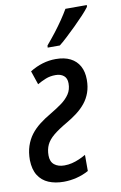

<svg xmlns="http://www.w3.org/2000/svg" viewBox="-88 -815 553 875"><g transform="rotate(-10 189.0 -377.5)"><path d="M135.3 9.8Q95.7 9.8 65.4 -2.9Q35.2 -15.6 17.8 -43Q0.5 -70.3 -0.5 -113.8Q-0.5 -149.9 9 -178.7Q18.6 -207.5 35.6 -230Q52.7 -252.4 76.7 -271Q100.6 -289.6 129.4 -306.2Q159.2 -323.7 182.6 -340.8Q206.1 -357.9 220 -378.7Q233.9 -399.4 233.9 -428.2Q233.9 -452.1 219.5 -463.9Q205.1 -475.6 181.6 -475.6Q156.2 -475.6 135.7 -467.3Q115.2 -459 96.7 -448.2L75.2 -511.7Q103.5 -529.3 133.5 -538.3Q163.6 -547.4 194.8 -547.4Q235.4 -547.4 262.7 -533.4Q290 -519.5 304.4 -493.4Q318.8 -467.3 318.8 -430.2Q318.8 -397 309.3 -370.6Q299.8 -344.2 283 -323.5Q266.1 -302.7 243.4 -285.4Q220.7 -268.1 194.3 -252.9Q153.8 -229.5 130.4 -210Q106.9 -190.4 96.9 -169.2Q86.9 -147.9 86.9 -120.1Q86.9 -91.3 104.5 -77.1Q122.1 -63 150.9 -63Q168.9 -63 186 -67.1Q203.1 -71.3 219.5 -78.4Q235.8 -85.4 251 -94.2V-19.5Q224.6 -4.9 194.8 2.4Q165 9.8 135.3 9.8ZM168.5 -605 169.4 -614.7Q191.4 -640.6 211.7 -666.7Q231.9 -692.9 249 -718Q266.1 -743.2 278.8 -765.1H377.9L377 -756.8Q366.7 -742.7 347.2 -721.7Q327.6 -700.7 304.7 -678.2Q281.7 -655.8 260.5 -636Q239.3 -616.2 224.6 -605Z"/></g></svg>

Font: Open Sans Condensed Medium
Style: Italic
Weight: 500
Width: 3
Italic angle: -12°
Designer: Monotype Design Team
Foundry: Monotype Imaging Inc.
Version: Version 3.000